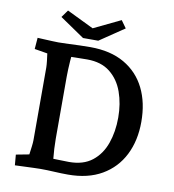

<svg xmlns="http://www.w3.org/2000/svg" viewBox="-95 -971 961 1060"><g transform="rotate(10 385.5 -441.5)"><path d="M59.7 5 54.7 -54.2 175.7 -77.2 121.7 -27.7Q124.4 -44.8 127.9 -68.3Q131.4 -91.7 134 -114.4Q136.7 -137.1 136.7 -149V-556.6Q136.7 -569.5 134 -593.3Q131.4 -617 128 -640.2Q124.7 -663.5 122.7 -675.3L175.7 -626.6L56.1 -646.5L61.1 -710Q79.5 -709 102 -708Q124.5 -707 145.6 -706Q166.7 -705 178.3 -705Q207.5 -705 237.4 -706.5Q267.4 -708 297.5 -709Q327.6 -710 357.2 -710Q470.7 -710 548.4 -665Q626 -620.1 665.8 -539.8Q705.6 -459.5 705.6 -352Q705.6 -247 665.1 -166.5Q624.5 -86 546.6 -40.7Q468.6 4.6 357.2 4.6Q320.2 4.6 279.8 2.3Q239.4 0 201.4 0Q188.1 0 163.5 1Q138.9 2 111.1 3Q83.4 4 59.7 5ZM265.5 -35.4 238 -68.1Q256.7 -68.1 287 -66.6Q317.2 -65.1 350.9 -65.1Q430.5 -65.1 480 -104Q529.6 -142.9 552.8 -208.4Q576 -273.8 576 -353.3Q576 -430.8 552.8 -496Q529.6 -561.1 480 -600.5Q430.5 -639.9 351.5 -639.9Q319.4 -639.9 287.5 -639Q255.7 -638 240.3 -638L265.9 -673.5Q265.2 -669.1 263.5 -652.8Q261.8 -636.5 260.1 -614.3Q258.5 -592.1 257.5 -568.4Q256.5 -544.6 256.5 -526.6V-179Q256.5 -152.8 258.1 -123Q259.8 -93.3 262.3 -69Q264.8 -44.8 265.5 -35.4ZM200.4 -887.5 396.1 -792.6 362.5 -752.4H308.2L170.7 -846.2ZM501.6 -886.9 531.3 -845.5 393.5 -752.4H339.2L305.5 -792.6Z"/></g></svg>

Font: Andada Pro
Style: Regular
Weight: 400
Designer: Carolina Giovagnoli
Foundry: Huerta Tipografica
Version: Version 3.003